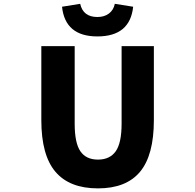

<svg xmlns="http://www.w3.org/2000/svg" viewBox="-20 -990 1040 1023"><path d="M502 13.7Q350.6 13.7 275.4 -74.7Q200.2 -163.1 200.2 -349.6V-744.1H377.9V-331.1Q377.9 -228.5 408.2 -184.1Q438.5 -139.6 502 -139.6Q565.4 -139.6 596.7 -184.1Q627.9 -228.5 627.9 -331.1V-744.1H799.8V-349.6Q799.8 -163.1 726.1 -74.7Q652.3 13.7 502 13.7ZM499 -795.9Q327.1 -795.9 310.5 -954.1L407.2 -969.7Q422.9 -899.4 499 -899.4Q536.1 -899.4 560.5 -918Q585 -936.5 591.8 -969.7L689.5 -954.1Q672.9 -795.9 499 -795.9Z"/></svg>

Font: Gen Shin Gothic Monospace Heavy
Style: Bold
Weight: 800
Designer: [Source Han Sans]
Ryoko NISHIZUKA  (kana & ideographs); Paul D. Hunt (Latin, Greek & Cyrillic); Wenlong ZHANG  (bopomofo
Version: Version 1.002.20150607